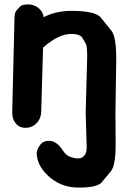

<svg xmlns="http://www.w3.org/2000/svg" viewBox="-20 -554 563 860"><path d="M363.8 -49.8Q367.7 71.3 368.2 101.6Q368.7 126 361.3 137.7Q352.1 151.4 341.3 154.3Q324.7 158.2 299.8 150.4Q275.9 143.1 262.2 121.1Q234.4 76.7 199.2 76.7Q173.8 77.1 161.6 92.8Q144 115.2 144.5 133.3Q146 185.5 191.9 230Q249 285.6 329.1 286.1Q415.5 287.1 436 262.2Q456.5 237.3 477.1 212.4Q497.6 187.5 498 94.7Q498 90.8 498 86.9L497.1 -49.8L500.5 -277.8Q502.4 -387.2 478.8 -416.7Q455.1 -446.3 431.4 -475.6Q407.7 -504.9 300.8 -505.4Q230 -505.4 175.8 -477.1Q172.4 -502.9 151.4 -519Q131.8 -534.2 106.4 -534.2Q79.1 -534.2 70.8 -525.4Q62.5 -516.6 54 -507.6Q45.4 -498.5 44.9 -472.2L34.7 -51.8Q34.2 -22 49.3 -2.9Q65.4 18.1 92.3 18.6Q122.1 19 142.1 -0.5Q163.6 -21.5 164.6 -53.7L172.9 -340.8Q246.1 -405.8 307.1 -401.9Q339.4 -399.9 347.7 -386.2Q356 -372.6 364 -358.9Q372.1 -345.2 370.1 -282.7L363.8 -50.3Z"/></svg>

Font: Comic Relief
Style: Bold
Weight: 700
Designer: Jeff Davis
Foundry: Loudifier
Version: Version 1.200; ttfautohint (v1.8.4.7-5d5b)